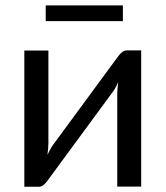

<svg xmlns="http://www.w3.org/2000/svg" viewBox="-20 -694 616 714"><path d="M505 -506.5V0H416V-344Q416 -354 417 -365.5Q418 -377 419.5 -388.5Q415 -378.5 410.5 -370Q406 -361.5 401 -354.5L156.5 -22Q151 -14 142.8 -6.8Q134.5 0.5 124.5 0.5H70.5V-506H160V-162Q160 -152.5 159 -141.2Q158 -130 156.5 -118.5Q161 -128 165.5 -136.2Q170 -144.5 174.5 -151.5L419 -484Q424.5 -492 433 -499.2Q441.5 -506.5 451.5 -506.5ZM150 -674H437V-615.5H150Z"/></svg>

Font: Lato
Style: Regular
Weight: 400
Designer: Lukasz Dziedzic with Adam Twardoch and Botio Nikoltchev
Foundry: tyPoland Lukasz Dziedzic
Version: Version 2.010; 2014-09-01; http://www.latofonts.com/; ttfaut